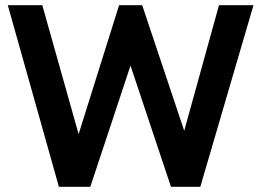

<svg xmlns="http://www.w3.org/2000/svg" viewBox="-20 -720 1003 740"><path d="M207 0 10 -700H143L283 -203L439 -700H528L690 -216L824 -700H957L752 0H639L483 -467L328 0Z"/></svg>

Font: Cabin Resolve
Style: Bold-Resolve
Weight: 700
Designer: Pablo Impallari
Foundry: Pablo Impallari. http://www.impallari.com Igino Marini. http://www.ikern.com
Version: Version 3.001